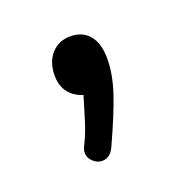

<svg xmlns="http://www.w3.org/2000/svg" viewBox="-55 -146 298 309"><g transform="rotate(-20 94.0 9.0)"><path d="M81 2Q75 22 69 41.5Q63 61 56 75Q53 81 52 84Q51 87 51 91Q51 99 58 105.5Q65 112 73 112Q87 112 94 97Q117 47 127 16.5Q137 -14 137 -40Q137 -66 125.5 -80Q114 -94 93 -94Q73 -94 60.5 -80Q48 -66 48 -43Q48 -26 56.5 -14.5Q65 -3 81 2Z"/></g></svg>

Font: Beiruti
Style: Regular
Weight: 400
Version: Version 1.00